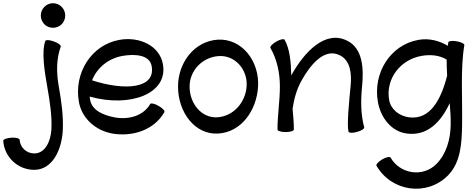

<svg xmlns="http://www.w3.org/2000/svg" viewBox="-71 -806 2950 1195"><path d="M335 -709C335 -730 327 -749 313 -763C299 -778 279 -786 259 -786C239 -786 219 -778 205 -763C191 -749 183 -730 183 -709C183 -689 191 -670 205 -655C219 -641 239 -633 259 -633C279 -633 299 -641 313 -655C327 -670 335 -689 335 -709ZM211 -551C186 -481 207 -358 224 -261C239 -175 253 -86 249 -2C245 74 210 149 142 149C94 149 54 112 51 63C50 55 27 49 -1 51C-29 53 -51 61 -51 70C-44 172 40 251 142 251C255 251 314 127 320 2C324 -89 310 -182 294 -273C280 -354 279 -438 307 -516C310 -524 291 -539 264 -548C238 -558 214 -559 211 -551Z M952 -108C957 -116 941 -133 916 -147C892 -161 869 -166 864 -159C822 -85 731 -60 645 -75C575 -88 502 -117 490 -184C489 -191 488 -198 487 -205C739 -134 976 -223 943 -406C923 -522 796 -580 673 -558C497 -527 388 -351 420 -172C438 -69 524 6 627 25C755 47 889 3 952 -108ZM691 -458C772 -472 861 -464 873 -394C898 -252 702 -241 502 -306C532 -383 602 -442 691 -458Z M1290 25C1431 15 1525 -117 1535 -264C1546 -425 1434 -569 1283 -559C1138 -549 1037 -416 1037 -267C1037 -107 1143 36 1290 25ZM1109 -267C1109 -368 1189 -450 1290 -457C1391 -464 1471 -374 1464 -269C1457 -168 1382 -83 1283 -76C1184 -69 1109 -161 1109 -267Z M1612 -508C1654 -435 1671 -351 1671 -267C1671 -178 1656 -89 1656 0C1656 9 1679 16 1707 16C1735 16 1758 9 1758 0C1758 -43 1754 -86 1750 -129C1759 -190 1775 -249 1805 -303C1863 -408 1950 -509 2044 -462C2110 -430 2119 -347 2111 -270C2102 -175 2087 -28 2098 13C2100 22 2124 23 2151 15C2178 8 2198 -5 2196 -13C2174 -94 2174 -179 2182 -263C2194 -378 2188 -505 2089 -553C1955 -620 1824 -486 1742 -337V-336C1740 -418 1733 -502 1700 -559C1696 -566 1672 -561 1648 -547C1624 -533 1608 -516 1612 -508Z M2719 -542C2718 -535 2717 -528 2716 -521C2661 -554 2598 -569 2534 -558C2358 -527 2249 -351 2281 -172C2298 -74 2364 12 2460 25C2586 42 2671 -42 2728 -164C2732 -118 2735 -72 2734 -26C2732 63 2707 152 2645 215C2561 299 2420 278 2360 175C2356 167 2332 172 2308 186C2284 200 2268 218 2272 225C2365 387 2585 418 2716 287C2796 207 2803 88 2805 -25C2808 -192 2794 -378 2819 -525C2821 -533 2800 -544 2772 -549C2744 -554 2721 -551 2719 -542ZM2474 -76C2414 -84 2361 -125 2351 -184C2328 -314 2420 -435 2552 -458C2606 -468 2664 -463 2709 -435C2709 -402 2710 -368 2712 -335C2674 -186 2606 -58 2474 -76Z"/></svg>

Font: Nupuram Medium
Style: Regular
Weight: 500
Designer: Santhosh Thottingal (santhosh.thottingal@gmail.com)
Foundry: SMC
Version: Version 1.000